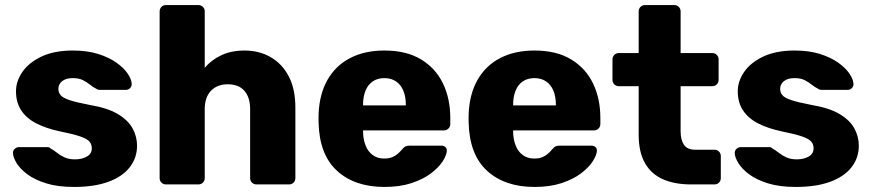

<svg xmlns="http://www.w3.org/2000/svg" viewBox="-20 -730 3450 760"><path d="M272.9 10Q208.4 10 162.7 -4.3Q117.1 -18.6 88.4 -40Q59.8 -61.4 46.1 -83.8Q32.4 -106.2 31.4 -122.5Q30.4 -133.5 38.1 -140.6Q45.8 -147.6 54.6 -147.6H169Q171.9 -147.6 174.2 -146.9Q176.5 -146.1 179.7 -142.7Q192.7 -135.7 205.7 -125.2Q218.6 -114.7 235.7 -107Q252.9 -99.2 277.2 -99.2Q304.8 -99.2 324.1 -110.4Q343.4 -121.5 343.4 -142.7Q343.4 -158.9 334.1 -169.6Q324.9 -180.4 297.6 -189.9Q270.3 -199.5 215.4 -210.4Q163 -221.6 124.2 -241.4Q85.4 -261.1 64.3 -292.7Q43.3 -324.3 43.3 -368.8Q43.3 -408.8 68.9 -445.7Q94.5 -482.6 144.6 -506.3Q194.7 -530 268.5 -530Q325.6 -530 368.6 -516.4Q411.5 -502.8 440.7 -482.1Q469.9 -461.4 485.1 -439Q500.2 -416.6 501.2 -399.4Q502.2 -388.8 495.2 -381.5Q488.2 -374.3 479.2 -374.3H374.9Q370.6 -374.3 366.9 -375.6Q363.1 -376.9 360.4 -379.1Q347.9 -385.1 335.8 -395.1Q323.6 -405 307.9 -412.9Q292.2 -420.8 267.9 -420.8Q241 -420.8 226.1 -408.8Q211.1 -396.8 211.1 -378.1Q211.1 -364.9 219.4 -354Q227.6 -343.1 254.4 -334Q281.1 -324.9 337.2 -314.2Q406.2 -302.7 447 -278.2Q487.7 -253.6 505.1 -221.2Q522.5 -188.9 522.5 -153.4Q522.5 -105.2 493.7 -68.1Q465 -31 409.2 -10.5Q353.5 10 272.9 10Z M637 0Q626.4 0 619.1 -7.2Q611.9 -14.5 611.9 -25.1V-684.9Q611.9 -695.5 619.1 -702.8Q626.4 -710 637 -710H765.2Q775.9 -710 783.1 -702.8Q790.4 -695.5 790.4 -684.9V-461.6Q816.7 -492.9 856.2 -511.4Q895.6 -530 948.4 -530Q1005.7 -530 1051.2 -503.9Q1096.7 -477.9 1123 -427.7Q1149.2 -377.5 1149.2 -304.1V-25.1Q1149.2 -14.5 1142 -7.2Q1134.7 0 1124.1 0H995.3Q984.6 0 977.4 -7.2Q970.1 -14.5 970.1 -25.1V-297.9Q970.1 -344.8 947.4 -370.6Q924.6 -396.4 881.5 -396.4Q839.9 -396.4 815.1 -370.6Q790.4 -344.8 790.4 -297.9V-25.1Q790.4 -14.5 783.1 -7.2Q775.9 0 765.2 0Z M1502 10Q1383.7 10 1313.9 -54.1Q1244.1 -118.2 1241.1 -244.4Q1240.8 -251.2 1240.8 -261.9Q1240.8 -272.5 1241.1 -278.8Q1244.3 -358 1276.6 -414.4Q1308.9 -470.8 1366.4 -500.4Q1423.9 -530 1501.4 -530Q1588.9 -530 1646.6 -494.9Q1704.4 -459.9 1733.4 -399.7Q1762.4 -339.5 1762.4 -263.3V-238.9Q1762.4 -228.3 1754.9 -221Q1747.5 -213.8 1736.9 -213.8H1417.1Q1417.1 -213.1 1417.1 -211Q1417.1 -208.9 1417.1 -206.9Q1417.9 -177.5 1427.2 -153.9Q1436.5 -130.2 1455.2 -116.3Q1474 -102.4 1500.7 -102.4Q1520.6 -102.4 1534.1 -108.5Q1547.6 -114.6 1556.8 -123.2Q1566 -131.9 1571 -138Q1580 -148.5 1585.6 -151Q1591.3 -153.5 1602.9 -153.5H1727Q1736.6 -153.5 1743.1 -147.7Q1749.6 -141.9 1748.6 -132.2Q1747.6 -115.1 1731.9 -90.9Q1716.1 -66.6 1685.6 -43.5Q1655 -20.4 1608.9 -5.2Q1562.7 10 1502 10ZM1417.1 -312.9H1586.4V-315Q1586.4 -347.5 1576.4 -371.3Q1566.5 -395 1547.4 -407.9Q1528.2 -420.8 1501.4 -420.8Q1474.5 -420.8 1455.6 -407.9Q1436.6 -395 1426.9 -371.3Q1417.1 -347.5 1417.1 -315Z M2096 10Q1977.7 10 1907.9 -54.1Q1838.1 -118.2 1835.1 -244.4Q1834.8 -251.2 1834.8 -261.9Q1834.8 -272.5 1835.1 -278.8Q1838.3 -358 1870.6 -414.4Q1902.9 -470.8 1960.4 -500.4Q2017.9 -530 2095.4 -530Q2182.9 -530 2240.6 -494.9Q2298.4 -459.9 2327.4 -399.7Q2356.4 -339.5 2356.4 -263.3V-238.9Q2356.4 -228.3 2348.9 -221Q2341.5 -213.8 2330.9 -213.8H2011.1Q2011.1 -213.1 2011.1 -211Q2011.1 -208.9 2011.1 -206.9Q2011.9 -177.5 2021.2 -153.9Q2030.5 -130.2 2049.2 -116.3Q2068 -102.4 2094.7 -102.4Q2114.6 -102.4 2128.1 -108.5Q2141.6 -114.6 2150.8 -123.2Q2160 -131.9 2165 -138Q2174 -148.5 2179.6 -151Q2185.3 -153.5 2196.9 -153.5H2321Q2330.6 -153.5 2337.1 -147.7Q2343.6 -141.9 2342.6 -132.2Q2341.6 -115.1 2325.9 -90.9Q2310.1 -66.6 2279.6 -43.5Q2249 -20.4 2202.9 -5.2Q2156.7 10 2096 10ZM2011.1 -312.9H2180.4V-315Q2180.4 -347.5 2170.4 -371.3Q2160.5 -395 2141.4 -407.9Q2122.2 -420.8 2095.4 -420.8Q2068.5 -420.8 2049.6 -407.9Q2030.6 -395 2020.9 -371.3Q2011.1 -347.5 2011.1 -315Z M2715.4 0Q2650.9 0 2604.3 -20.4Q2557.7 -40.9 2532.9 -84.5Q2508.1 -128.1 2508.1 -197V-388.9H2429.5Q2418.9 -388.9 2411.6 -396.1Q2404.4 -403.4 2404.4 -414V-494.9Q2404.4 -505.5 2411.6 -512.8Q2418.9 -520 2429.5 -520H2508.1V-684.9Q2508.1 -695.5 2515.4 -702.8Q2522.6 -710 2533.2 -710H2649Q2659.6 -710 2666.9 -702.8Q2674.1 -695.5 2674.1 -684.9V-520H2799.4Q2810 -520 2817.2 -512.8Q2824.5 -505.5 2824.5 -494.9V-414Q2824.5 -403.4 2817.2 -396.1Q2810 -388.9 2799.4 -388.9H2674.1V-211Q2674.1 -176.7 2687.2 -157.1Q2700.4 -137.4 2731 -137.4H2808.1Q2818.7 -137.4 2826 -130.1Q2833.2 -122.9 2833.2 -112.2V-25.1Q2833.2 -14.5 2826 -7.2Q2818.7 0 2808.1 0Z M3129.9 10Q3065.4 10 3019.7 -4.3Q2974.1 -18.6 2945.4 -40Q2916.8 -61.4 2903.1 -83.8Q2889.4 -106.2 2888.4 -122.5Q2887.4 -133.5 2895.1 -140.6Q2902.8 -147.6 2911.6 -147.6H3026Q3028.9 -147.6 3031.2 -146.9Q3033.5 -146.1 3036.7 -142.7Q3049.7 -135.7 3062.7 -125.2Q3075.6 -114.7 3092.7 -107Q3109.9 -99.2 3134.2 -99.2Q3161.8 -99.2 3181.1 -110.4Q3200.4 -121.5 3200.4 -142.7Q3200.4 -158.9 3191.1 -169.6Q3181.9 -180.4 3154.6 -189.9Q3127.3 -199.5 3072.4 -210.4Q3020 -221.6 2981.2 -241.4Q2942.4 -261.1 2921.3 -292.7Q2900.3 -324.3 2900.3 -368.8Q2900.3 -408.8 2925.9 -445.7Q2951.5 -482.6 3001.6 -506.3Q3051.7 -530 3125.5 -530Q3182.6 -530 3225.6 -516.4Q3268.5 -502.8 3297.7 -482.1Q3326.9 -461.4 3342.1 -439Q3357.2 -416.6 3358.2 -399.4Q3359.2 -388.8 3352.2 -381.5Q3345.2 -374.3 3336.2 -374.3H3231.9Q3227.6 -374.3 3223.9 -375.6Q3220.1 -376.9 3217.4 -379.1Q3204.9 -385.1 3192.8 -395.1Q3180.6 -405 3164.9 -412.9Q3149.2 -420.8 3124.9 -420.8Q3098 -420.8 3083.1 -408.8Q3068.1 -396.8 3068.1 -378.1Q3068.1 -364.9 3076.4 -354Q3084.6 -343.1 3111.4 -334Q3138.1 -324.9 3194.2 -314.2Q3263.2 -302.7 3304 -278.2Q3344.7 -253.6 3362.1 -221.2Q3379.5 -188.9 3379.5 -153.4Q3379.5 -105.2 3350.7 -68.1Q3322 -31 3266.2 -10.5Q3210.5 10 3129.9 10Z"/></svg>

Font: Rubik Light
Style: Regular
Weight: 300
Designer: Hubert and Fischer
Foundry: Hubert and Fischer
Version: Version 2.300;gftools[0.9.30]